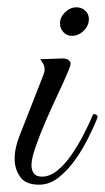

<svg xmlns="http://www.w3.org/2000/svg" viewBox="-20 -505 287 525"><path d="M87 0Q50 0 35 -21.5Q20 -43 20 -71Q20 -86 23.5 -101.5Q27 -117 32 -130L99 -301Q102 -309 102 -315Q102 -325 97 -332.5Q92 -340 90 -343L145 -345Q160 -346 166.5 -341.5Q173 -337 173 -331Q173 -325 166 -309Q156 -285 139 -249Q122 -213 105.5 -175Q89 -137 77.5 -104Q66 -71 66 -53Q66 -40 72.5 -31Q79 -22 95 -22Q116 -22 136.5 -38.5Q157 -55 175 -81Q193 -107 208.5 -137Q224 -167 235 -193Q247 -193 247 -184Q237 -159 221 -127Q205 -95 184.5 -66.5Q164 -38 139.5 -19Q115 0 87 0ZM176 -407Q163 -407 153.5 -417Q144 -427 144 -441Q144 -458 158 -471.5Q172 -485 189 -485Q203 -485 213 -476Q223 -467 223 -453Q223 -435 209 -421Q195 -407 176 -407Z"/></svg>

Font: Great Vibes
Style: Regular
Weight: 400
Designer: Robert E. Leuschke, Viktoriya Grabowska, Viviana Monsalve, Eben Sorkin
Foundry: Robert E. Leuschke
Version: Version 1.103; ttfautohint (v1.8.4.7-5d5b)